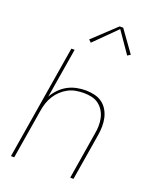

<svg xmlns="http://www.w3.org/2000/svg" viewBox="-172 -1060 944 1160"><g transform="rotate(20 300.0 -480.5)"><path d="M43 0 164 -735H185L132 -415Q147 -442 169 -464.5Q191 -487 218 -501.5Q245 -516 274.5 -522Q304 -528 332 -528Q361 -528 389 -521.5Q417 -515 438.5 -499.5Q460 -484 474 -460.5Q488 -437 494 -410Q500 -383 499.5 -354.5Q499 -326 494 -297L445 0H424L473 -300Q478 -326 478.5 -352Q479 -378 473.5 -402.5Q468 -427 455 -448Q442 -469 422.5 -483.5Q403 -498 378 -503.5Q353 -509 326 -509Q302 -509 276.5 -504.5Q251 -500 228 -488Q205 -476 185 -457.5Q165 -439 151 -416.5Q137 -394 129 -370Q121 -346 117 -321L64 0ZM262 -809 246 -824 392 -961H415L514 -823L495 -811L401 -947Z"/></g></svg>

Font: Iosevka SS04 Thin Extended
Style: Italic
Weight: 100
Width: 7
Italic angle: -9°
Monospace: yes
Designer: Belleve Invis
Foundry: Belleve Invis
Version: Version 19.0.0; ttfautohint (v1.8.4)